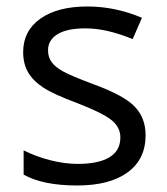

<svg xmlns="http://www.w3.org/2000/svg" viewBox="-20 -565 517 595"><path d="M431.2 -146Q431.2 -71.3 375.5 -30.8Q319.8 9.8 219.2 9.8Q112.8 9.8 53.2 -23.9V-99.1Q91.8 -79.6 136 -68.4Q180.2 -57.1 221.2 -57.1Q284.7 -57.1 318.8 -77.4Q353 -97.7 353 -139.2Q353 -170.4 325.9 -192.6Q298.8 -214.8 220.2 -245.1Q145.5 -272.9 114 -293.7Q82.5 -314.5 67.1 -340.8Q51.8 -367.2 51.8 -403.8Q51.8 -469.2 105 -507.1Q158.2 -544.9 251 -544.9Q337.4 -544.9 419.9 -509.8L391.1 -443.8Q310.5 -477.1 245.1 -477.1Q187.5 -477.1 158.2 -459Q128.9 -440.9 128.9 -409.2Q128.9 -387.7 139.9 -372.6Q150.9 -357.4 175.3 -343.8Q199.7 -330.1 269 -304.2Q364.3 -269.5 397.7 -234.4Q431.2 -199.2 431.2 -146Z"/></svg>

Font: f04975060
Style: Regular
Weight: 400
Foundry: Ascender Corporation
Version: Version 1.10